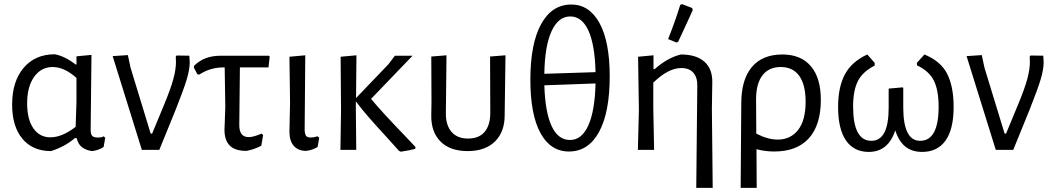

<svg xmlns="http://www.w3.org/2000/svg" viewBox="-20 -729 5123 934"><path d="M492 -59 484 -14Q458 3 427 6Q396 1 378 -13.5Q360 -28 353 -57H344Q295 -15 228 6Q139 6 89 -54Q39 -114 39 -220Q39 -333 95 -399Q151 -465 247 -465Q297 -455 348 -415L352 -416V-455L425 -462L421 -98Q421 -76 428.5 -68Q436 -60 456 -60Q476 -60 484 -66ZM348 -112 352 -233V-350Q293 -403 236 -403Q180 -403 146 -355Q112 -307 112 -227Q112 -148 142.5 -104.5Q173 -61 225 -61Q282 -61 348 -112Z M903 -428Q903 -391 888 -341.5Q873 -292 834 -194L755 0H670L528 -456L602 -461L615 -400L713 -79H720L778 -219Q810 -296 823 -343.5Q836 -391 836 -428Q836 -445 835 -454L839 -459L901 -458Q903 -438 903 -428Z M1147 -401 1144 -120Q1144 -62 1190 -62Q1213 -62 1252 -79L1260 -72L1251 -20Q1217 -2 1179 5Q1123 5 1097.5 -21Q1072 -47 1072 -98L1076 -208L1073 -401H1065Q1003 -401 949 -366L940 -368L923 -400L924 -409Q951 -435 982.5 -446.5Q1014 -458 1056 -458H1288L1292 -453L1286 -401Z M1388 -88 1391 -231 1388 -453 1465 -460 1462 -97Q1463 -76 1469 -68Q1475 -60 1491 -60Q1506 -60 1525 -66L1533 -59L1525 -14Q1498 2 1469 5Q1431 5 1409.5 -19Q1388 -43 1388 -88Z M1952 -66 2001 -14 2000 -5Q1981 1 1930 9L1921 5L1859 -64Q1820 -106 1779.5 -152Q1739 -198 1711 -236V-201L1713 0H1636L1639 -194L1637 -453L1714 -460L1712 -252L1870 -417L1901 -458H1987L1785 -248Q1836 -186 1952 -66Z M2078 -171 2079 -236 2078 -454 2152 -460 2149 -180Q2148 -121 2176 -88Q2204 -55 2257 -55Q2310 -55 2337.5 -87.5Q2365 -120 2365 -180L2364 -454L2439 -460L2435 -171Q2436 -89 2388.5 -41.5Q2341 6 2255 6Q2169 6 2122.5 -41Q2076 -88 2078 -171Z M2946 -358Q2946 -182 2894 -87Q2842 8 2748 8Q2658 8 2609 -82Q2560 -172 2560 -341Q2560 -517 2612.5 -612Q2665 -707 2759 -707Q2847 -707 2896.5 -616.5Q2946 -526 2946 -358ZM2628 -370 2877 -378Q2874 -511 2842.5 -580Q2811 -649 2754 -649Q2696 -649 2663 -577Q2630 -505 2628 -370ZM2877 -323 2628 -314Q2632 -183 2663.5 -115.5Q2695 -48 2753 -48Q2810 -48 2842 -119Q2874 -190 2877 -323Z M3372 -311Q3373 -352 3353 -375Q3333 -398 3294 -398Q3231 -398 3158 -327V-201L3162 0H3083L3088 -194L3084 -453L3159 -460V-393H3165Q3227 -448 3292 -464Q3367 -464 3406.5 -429Q3446 -394 3445 -329L3443 -199L3447 185H3367ZM3298 -709 3347 -690 3350 -680Q3325 -624 3279 -526L3271 -522L3230 -539Q3262 -618 3289 -705Z M3973 -243Q3973 -121 3915 -56.5Q3857 8 3746 8Q3704 8 3660 -3L3661 185H3583L3586 -226Q3586 -342 3637.5 -403Q3689 -464 3786 -464Q3876 -464 3924.5 -407Q3973 -350 3973 -243ZM3899 -234Q3899 -317 3868 -360Q3837 -403 3778 -403Q3720 -403 3689 -362.5Q3658 -322 3658 -245L3659 -79Q3715 -50 3763 -50Q3826 -50 3862.5 -97Q3899 -144 3899 -234Z M4619 -209Q4619 -100 4579.5 -45Q4540 10 4466 10Q4416 10 4384 -16Q4352 -42 4335 -95Q4301 10 4206 10Q4134 10 4095.5 -45.5Q4057 -101 4057 -209Q4057 -305 4090 -367Q4123 -429 4199 -464L4235 -423V-410Q4176 -380 4153 -334Q4130 -288 4130 -211Q4130 -44 4219 -44Q4303 -44 4303 -205V-298L4370 -304L4374 -302V-207Q4374 -44 4456 -44Q4546 -44 4546 -210Q4546 -290 4523 -336.5Q4500 -383 4441 -411L4440 -423L4477 -464Q4557 -431 4588 -369Q4619 -307 4619 -209Z M5057 -428Q5057 -391 5042 -341.5Q5027 -292 4988 -194L4909 0H4824L4682 -456L4756 -461L4769 -400L4867 -79H4874L4932 -219Q4964 -296 4977 -343.5Q4990 -391 4990 -428Q4990 -445 4989 -454L4993 -459L5055 -458Q5057 -438 5057 -428Z"/></svg>

Font: Alegreya Sans
Style: Regular
Weight: 400
Designer: Juan Pablo del Peral
Foundry: Huerta Tipografica
Version: Version 2.008; ttfautohint (v1.6)